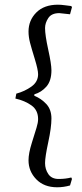

<svg xmlns="http://www.w3.org/2000/svg" viewBox="-20 -669 349 822"><path d="M285.2 90.8 288.1 97.2 279.8 125Q252.4 132.8 224.6 132.8Q168.5 132.8 135.3 98.6Q102.1 64.5 102.1 17.1Q102.1 -12.2 116 -56.6Q129.9 -101.1 136.5 -122.6Q143.1 -144 143.1 -159.2Q143.1 -197.3 115 -217.5Q86.9 -237.8 45.9 -247.1L49.8 -268.1Q85.9 -277.8 114.5 -298.3Q143.1 -318.8 143.1 -351.1Q143.1 -370.1 129.2 -415.5Q115.2 -460.9 108.6 -486.1Q102.1 -511.2 102.1 -533.7Q102.1 -582 135.5 -615.5Q168.9 -648.9 228 -648.9Q241.2 -648.9 258.3 -646.5Q275.9 -644 285.2 -643.1L288.1 -638.2L279.8 -607.9Q235.8 -612.8 233.9 -612.8Q200.7 -612.8 186.8 -591.8Q172.9 -570.8 172.9 -548.8Q172.9 -518.6 186.5 -456.5Q200.2 -394.5 200.2 -368.2Q200.2 -322.8 178.7 -298.3Q157.2 -273.9 127 -265.1V-258.8Q155.8 -247.6 178 -223.9Q200.2 -200.2 200.2 -161.6Q200.2 -123 186.5 -59.8Q172.9 3.4 172.9 29.3Q172.9 55.7 187 76.4Q201.2 97.2 231 97.2Q260.7 97.2 285.2 90.8Z"/></svg>

Font: Alegreya-Regular
Style: Regular
Weight: 400
Designer: Juan Pablo del Peral
Foundry: Juan Pablo del Peral
Version: Version 1.003